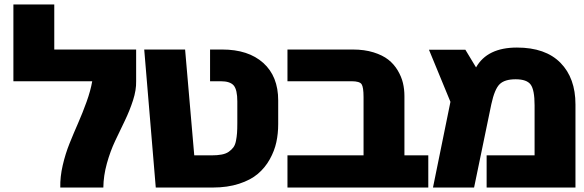

<svg xmlns="http://www.w3.org/2000/svg" viewBox="-20 -838 2618 860"><path d="M40 -817.9H223.1V-616.2H589.8V-474.1Q590.8 -435.1 575.9 -388.9Q561 -342.8 539.6 -298.3Q518.1 -253.9 496.1 -207.5Q474.1 -161.1 458.7 -105.7Q443.4 -50.3 442.9 2H250Q249 -46.4 261 -97.9Q272.9 -149.4 291.7 -196Q310.5 -242.7 330.1 -287.1Q349.6 -331.5 367.7 -381.6Q385.7 -431.6 393.1 -474.1H40Z M1226.1 -388.2V-282.2Q1226.1 -239.7 1217.8 -201.2Q1209.5 -162.6 1188.5 -124.8Q1167.5 -86.9 1135 -59.3Q1102.5 -31.7 1050.8 -14.9Q999 2 933.1 2H677.7L626 -616.2H809.1L850.1 -142.1H926.8Q953.6 -142.1 972.9 -145.8Q992.2 -149.4 1004.9 -158.4Q1017.6 -167.5 1025.4 -178Q1033.2 -188.5 1036.9 -206.8Q1040.5 -225.1 1041.7 -242.2Q1043 -259.3 1043 -286.1V-383.8Q1043 -436 1026.9 -455.1Q1010.7 -474.1 968.8 -474.1H920.9V-616.2H975.1Q1092.3 -616.2 1159.2 -556.2Q1226.1 -496.1 1226.1 -388.2Z M1898.4 -142.1V2H1267.6V-142.1H1608.4V-402.8Q1608.4 -447.8 1599.6 -460.9Q1590.8 -474.1 1554.7 -474.1H1267.6V-616.2H1560.5Q1612.3 -616.2 1653.1 -603.5Q1693.8 -590.8 1719.5 -570.6Q1745.1 -550.3 1761.7 -522.2Q1778.3 -494.1 1784.9 -466.1Q1791.5 -438 1791.5 -407.2V-142.1Z M2103.5 2H1919.4L1997.6 -381.8L1901.4 -615.2H2064.5L2112.3 -536.1Q2162.6 -625 2295.4 -625Q2423.3 -625 2490.5 -556.6Q2557.6 -488.3 2557.6 -370.1V2H2159.7V-142.1H2374.5V-366.2Q2374.5 -435.5 2356.9 -459.2Q2339.4 -482.9 2289.6 -482.9Q2240.2 -482.9 2217.8 -460.7Q2195.3 -438.5 2180.7 -371.1Z"/></svg>

Font: LT Superior Black
Style: Regular
Weight: 900
Designer: Daniel Lyons
Foundry: LyonsType
Version: Version 2.005